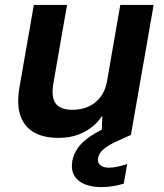

<svg xmlns="http://www.w3.org/2000/svg" viewBox="-20 -546 665 777"><path d="M216.7 12Q155.8 12 116.3 -11.1Q76.8 -34.2 61.8 -80.2Q46.9 -126.2 59.3 -195.7L116.9 -526H251.3L196.1 -209.4Q186.4 -153.4 205.2 -127.5Q223.9 -101.6 274.4 -101.6Q308.2 -101.6 337.2 -114.3Q366.1 -126.9 386.3 -152.9Q406.6 -179 413.2 -218.1L466.8 -526H601.8L509.8 0H391L394.2 -78.1Q366.8 -36.2 321.4 -12.1Q276 12 216.7 12ZM389.5 211.2Q352.7 211.2 323.8 199.9Q295 188.7 280.9 165.1Q266.7 141.4 272.7 105.1Q277.9 77.6 295.2 52.6Q312.6 27.7 348 4Q383.4 -19.8 442.8 -43.4L491.5 -62.9L509.8 0L454.4 25.1Q415.3 42.7 397.8 58.9Q380.3 75.1 376.9 93Q373.4 111.3 385.3 121.9Q397.2 132.6 420.7 132.6Q435.8 132.6 455.3 128.6Q474.8 124.6 494.7 117.6L481 197Q460.7 203.6 437.1 207.4Q413.6 211.2 389.5 211.2Z"/></svg>

Font: DM Sans 9pt
Style: Italic
Weight: 400
Italic angle: -10°
Designer: Colophon Foundry, Jonny Pinhorn
Foundry: Colophon Foundry
Version: Version 4.004